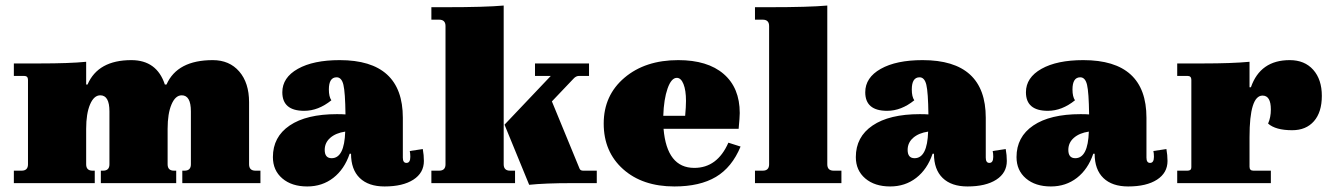

<svg xmlns="http://www.w3.org/2000/svg" viewBox="-20 -661 4793 693"><path d="M30 0V-45H58Q81 -45 81 -68V-373Q81 -387 67 -387H30V-432H123Q231 -432 291 -438V-356H296Q334 -444 454 -444Q546 -444 575 -356H581Q620 -444 748 -444Q808 -444 843.5 -403Q879 -362 879 -292V-68Q879 -45 902 -45H920V0H638V-45H646Q669 -45 669 -68V-259Q669 -317 636 -317Q613 -317 599 -284Q585 -251 585 -196V-68Q585 -45 608 -45H616V0H344V-45H352Q375 -45 375 -68V-259Q375 -317 342 -317Q319 -317 305 -284Q291 -251 291 -196V-68Q291 -45 314 -45H322V0Z M1089 12Q1033 12 999 -17Q965 -46 965 -94Q965 -167 1025.5 -208Q1086 -249 1196 -249Q1216 -249 1227 -248Q1226 -328 1219.5 -355Q1213 -382 1195 -382Q1167 -382 1167 -338Q1167 -312 1176 -299Q1129 -261 1078 -261Q999 -261 999 -328Q999 -381 1055 -412.5Q1111 -444 1206 -444Q1434 -444 1434 -236V-92Q1434 -73 1447 -73Q1461 -73 1461 -95Q1461 -107 1459 -116L1506 -123Q1510 -101 1510 -80Q1510 -37 1472 -12.5Q1434 12 1368 12Q1310 12 1278.5 -18.5Q1247 -49 1247 -106H1242Q1223 -50 1183 -19Q1143 12 1089 12ZM1152 -120Q1152 -90 1177 -90Q1223 -90 1226 -186Q1192 -181 1172 -163.5Q1152 -146 1152 -120Z M1537 0V-45H1565Q1588 -45 1588 -68V-567Q1588 -590 1565 -590H1537V-635H1589Q1732 -635 1798 -641V-68Q1798 -45 1821 -45H1839V0ZM1890 6 1801 -211 1968 -387H1911V-432H2106V-387H2070Q2059 -387 2050 -377L1972 -295L2072 -52Q2075 -45 2085 -45H2134V0H2043Q1948 0 1890 6Z M2414 12Q2299 12 2229 -50.5Q2159 -113 2159 -215Q2159 -317 2234 -380.5Q2309 -444 2428 -444Q2534 -444 2592 -394Q2650 -344 2650 -253Q2650 -238 2646 -196H2375Q2387 -55 2486 -55Q2569 -55 2609 -146L2653 -132Q2622 -57 2564 -22.5Q2506 12 2414 12ZM2423 -380Q2403 -380 2389.5 -341.5Q2376 -303 2374 -243H2453Q2456 -276 2456 -297Q2456 -335 2447 -357.5Q2438 -380 2423 -380Z M2705 0V-45H2733Q2756 -45 2756 -68V-567Q2756 -590 2733 -590H2705V-635H2757Q2900 -635 2966 -641V-68Q2966 -45 2989 -45H3017V0Z M3193 12Q3137 12 3103 -17Q3069 -46 3069 -94Q3069 -167 3129.5 -208Q3190 -249 3300 -249Q3320 -249 3331 -248Q3330 -328 3323.5 -355Q3317 -382 3299 -382Q3271 -382 3271 -338Q3271 -312 3280 -299Q3233 -261 3182 -261Q3103 -261 3103 -328Q3103 -381 3159 -412.5Q3215 -444 3310 -444Q3538 -444 3538 -236V-92Q3538 -73 3551 -73Q3565 -73 3565 -95Q3565 -107 3563 -116L3610 -123Q3614 -101 3614 -80Q3614 -37 3576 -12.5Q3538 12 3472 12Q3414 12 3382.5 -18.5Q3351 -49 3351 -106H3346Q3327 -50 3287 -19Q3247 12 3193 12ZM3256 -120Q3256 -90 3281 -90Q3327 -90 3330 -186Q3296 -181 3276 -163.5Q3256 -146 3256 -120Z M3773 12Q3717 12 3683 -17Q3649 -46 3649 -94Q3649 -167 3709.5 -208Q3770 -249 3880 -249Q3900 -249 3911 -248Q3910 -328 3903.5 -355Q3897 -382 3879 -382Q3851 -382 3851 -338Q3851 -312 3860 -299Q3813 -261 3762 -261Q3683 -261 3683 -328Q3683 -381 3739 -412.5Q3795 -444 3890 -444Q4118 -444 4118 -236V-92Q4118 -73 4131 -73Q4145 -73 4145 -95Q4145 -107 4143 -116L4190 -123Q4194 -101 4194 -80Q4194 -37 4156 -12.5Q4118 12 4052 12Q3994 12 3962.5 -18.5Q3931 -49 3931 -106H3926Q3907 -50 3867 -19Q3827 12 3773 12ZM3836 -120Q3836 -90 3861 -90Q3907 -90 3910 -186Q3876 -181 3856 -163.5Q3836 -146 3836 -120Z M4229 0V-45H4266Q4280 -45 4280 -57V-373Q4280 -387 4266 -387H4229V-432H4322Q4426 -432 4490 -438V-346H4495Q4529 -444 4635 -444Q4689 -444 4720 -409Q4751 -374 4751 -315Q4751 -256 4722.5 -223.5Q4694 -191 4644 -191Q4584 -191 4557 -215Q4567 -237 4567 -266Q4567 -316 4537 -316Q4490 -316 4490 -166V-59Q4490 -45 4504 -45H4567V0Z"/></svg>

Font: Arapey Black
Style: Regular
Weight: 900
Designer: Eduardo Rodriguez Tunni
Foundry: Eduardo Rodriguez Tunni
Version: Version 4.000